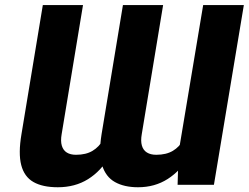

<svg xmlns="http://www.w3.org/2000/svg" viewBox="-20 -748 1008 777"><path d="M702.6 -131.3 802.2 -727.5H966.8L845.7 0H698.7ZM742.7 -246.1 791 -247.1Q778.8 -173.3 744.9 -115.2Q710.9 -57.1 658.7 -23.7Q606.4 9.8 538.6 9.8Q482.9 9.8 445.3 -11.2Q407.7 -32.2 393.1 -79.6Q378.4 -127 391.1 -205.1L477.5 -727.5H640.1L553.7 -205.1Q548.8 -177.7 554.2 -158.9Q559.6 -140.1 574.5 -130.9Q589.4 -121.6 612.3 -121.6Q652.8 -121.6 679.7 -137.7Q706.5 -153.8 721.9 -182.1Q737.3 -210.4 742.7 -246.1ZM418.5 -246.1 468.3 -247.1Q455.6 -171.9 422.1 -113.8Q388.7 -55.7 336.2 -22.9Q283.7 9.8 213.9 9.8Q152.3 9.8 115.2 -11.5Q78.1 -32.7 65.9 -80.1Q53.7 -127.4 66.9 -205.1L153.3 -727.5H315.9L229.5 -205.1Q224.6 -177.2 230.2 -158.4Q235.8 -139.6 250.5 -130.6Q265.1 -121.6 287.6 -121.6Q328.1 -121.6 354.7 -137.7Q381.3 -153.8 397 -181.9Q412.6 -210 418.5 -246.1Z"/></svg>

Font: Inter ExtraBold
Style: Italic
Weight: 800
Italic angle: -9.3988°
Designer: Rasmus Andersson
Foundry: rsms
Version: Version 4.001;git-66647c0bb